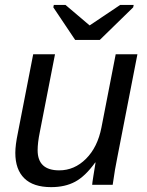

<svg xmlns="http://www.w3.org/2000/svg" viewBox="-20 -748 596 777"><path d="M202.6 -528.3 141.1 -213.4Q132.3 -170.4 132.3 -140.1Q132.3 -58.6 219.7 -58.6Q281.2 -58.6 328.1 -105.5Q375 -152.3 390.6 -232.4L448.2 -528.3H536.1L455.1 -112.8Q445.3 -66.4 436 0H353Q353 -5.4 358.2 -37.8Q363.3 -70.3 366.7 -90.3H365.2Q324.7 -34.2 283.9 -12.5Q243.2 9.3 187 9.3Q114.7 9.3 78.4 -26.4Q42 -62 42 -129.4Q42 -160.6 52.2 -209.5L114.3 -528.3ZM383.8 -586.4H284.2L195.8 -718.3L197.8 -728H245.1L342.3 -645.5H343.3L466.3 -728H521L519 -718.3Z"/></svg>

Font: Liberation Sans
Style: Italic
Weight: 400
Italic angle: -12°
Designer: Steve Matteson
Foundry: Ascender Corporation
Version: Version 2.1.5